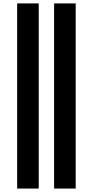

<svg xmlns="http://www.w3.org/2000/svg" viewBox="-20 -889 541 1121"><path d="M80.1 211.9V-869.1H206.1V211.9ZM295.9 211.9V-869.1H421.9V211.9Z"/></svg>

Font: Gothic A1 ExtraBold
Style: Regular
Weight: 800
Designer: HanYang I&C Co.,Ltd.
Foundry: HanYang I&C Co.,Ltd.
Version: Version 2.50